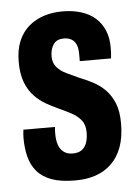

<svg xmlns="http://www.w3.org/2000/svg" viewBox="-45 -575 453 624"><g transform="rotate(-5 181.5 -263.5)"><path d="M176 12Q129 12 99 1Q69 -10 51.5 -30.5Q34 -51 27 -79Q20 -107 20 -140Q20 -145 20.5 -152.5Q21 -160 22 -167H125Q124 -160 124 -154.5Q124 -149 124 -143Q124 -124 129 -109Q134 -94 145.5 -85Q157 -76 175 -76Q193 -76 204 -83.5Q215 -91 220.5 -105.5Q226 -120 226 -141Q226 -166 213.5 -181Q201 -196 182 -206Q163 -216 141 -226Q121 -235 101 -246.5Q81 -258 64 -276Q47 -294 36.5 -321Q26 -348 26 -388Q26 -427 38 -455.5Q50 -484 71.5 -502.5Q93 -521 121 -530Q149 -539 182 -539Q215 -539 242.5 -530.5Q270 -522 289 -505Q308 -488 318 -464Q328 -440 328 -408Q328 -400 327.5 -390.5Q327 -381 326 -373H224V-396Q224 -416 218.5 -428Q213 -440 202.5 -445.5Q192 -451 179 -451Q168 -451 159.5 -447.5Q151 -444 145.5 -436.5Q140 -429 137 -419Q134 -409 134 -396Q134 -375 146 -361Q158 -347 177.5 -338Q197 -329 218 -319Q239 -311 261 -299.5Q283 -288 300.5 -270.5Q318 -253 329 -226.5Q340 -200 340 -160Q340 -115 328 -82.5Q316 -50 294 -29Q272 -8 242.5 2Q213 12 176 12Z"/></g></svg>

Font: Archivo ExtraCondensed
Style: Bold
Weight: 700
Width: 2
Designer: Hector Gatti
Foundry: Omnibus-Type
Version: Version 2.001